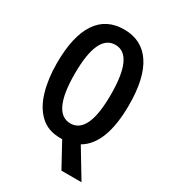

<svg xmlns="http://www.w3.org/2000/svg" viewBox="-212 -837 1002 1118"><g transform="rotate(30 288.5 -277.5)"><path d="M532 -358Q532 -94 403 -19L517 170H382L294 9Q288 9 280 9Q198 9 146.5 -39.5Q95 -88 70.5 -171.5Q46 -255 46 -359Q46 -540 107.5 -632.5Q169 -725 289 -725Q407 -725 469.5 -632Q532 -539 532 -358ZM167 -358Q167 -94 289 -94Q349 -94 379.5 -159Q410 -224 410 -358Q410 -622 289 -622Q167 -622 167 -358Z"/></g></svg>

Font: Noto Sans Devanagari UI ExtraCondensed SemiBold
Style: Regular
Weight: 600
Width: 2
Designer: Jelle Bosma - Monotype Design Team
Foundry: Monotype Imaging Inc.
Version: Version 2.004; ttfautohint (v1.8.4.7-5d5b)